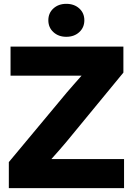

<svg xmlns="http://www.w3.org/2000/svg" viewBox="-20 -967 683 987"><path d="M25.4 0V-133.8L323.2 -491.2Q341.8 -512.7 360.8 -534.4Q379.9 -556.2 399.4 -578.1H34.2V-727.5H614.3V-593.8L321.3 -237.8Q302.7 -215.8 283.4 -193.6Q264.2 -171.4 244.1 -149.4H617.7V0ZM320.8 -777.8Q280.8 -777.8 254.6 -801.8Q228.5 -825.7 228.5 -862.8Q228.5 -899.9 254.6 -923.6Q280.8 -947.3 320.8 -947.3Q361.3 -947.3 387.5 -923.6Q413.6 -899.9 413.6 -862.8Q413.6 -825.7 387.5 -801.8Q361.3 -777.8 320.8 -777.8Z"/></svg>

Font: Inter Display ExtraBold
Style: Regular
Weight: 800
Designer: Rasmus Andersson
Foundry: rsms
Version: Version 4.000;git-a52131595